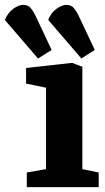

<svg xmlns="http://www.w3.org/2000/svg" viewBox="-88 -768 431 788"><path d="M68 -528 -68 -686Q-56 -716 -33.5 -732Q-11 -748 7 -748Q27 -748 38 -735Q49 -722 57 -705L124 -563ZM246 -528 110 -686Q121 -716 144 -732Q167 -748 184 -748Q204 -748 215 -735Q226 -722 234 -705L301 -563ZM22 0V-60L101 -74V-408L19 -425V-489L208 -510L250 -494V-74L317 -60V0Z"/></svg>

Font: Faustina Light ExtraBold
Style: Regular
Weight: 800
Version: Version 1.200